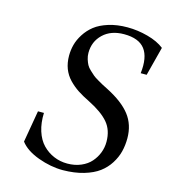

<svg xmlns="http://www.w3.org/2000/svg" viewBox="-108 -794 793 896"><g transform="rotate(15 288.5 -346.0)"><path d="M68.8 -66.9 95.2 -220.2H124Q122.1 -171.9 134.5 -133.1Q147 -94.2 170.4 -70.1Q193.8 -45.9 224.4 -33Q254.9 -20 290 -20Q326.2 -20 355.7 -32.7Q385.3 -45.4 403.3 -66.2Q421.4 -86.9 431.2 -112.3Q440.9 -137.7 440.9 -165Q440.9 -221.7 409.7 -258.1Q378.4 -294.4 313 -327.1Q279.8 -343.3 255.6 -359.1Q231.4 -375 210.4 -396.7Q189.5 -418.5 178.7 -446.5Q168 -474.6 168 -508.8Q168 -535.6 174.8 -561.8Q181.6 -587.9 198.7 -614.7Q215.8 -641.6 241.2 -661.6Q266.6 -681.6 307.1 -694.3Q347.7 -707 397.9 -707Q447.3 -707 496.8 -693.6Q546.4 -680.2 577.1 -655.8L541 -516.1H512.2Q521.5 -594.2 491.9 -633.1Q462.4 -671.9 391.1 -671.9Q327.6 -671.9 289.8 -635.7Q252 -599.6 252 -544.9Q252 -529.3 256.6 -514.6Q261.2 -500 266.8 -489.3Q272.5 -478.5 285.2 -466.8Q297.9 -455.1 305.2 -448.7Q312.5 -442.4 330.3 -432.1Q348.1 -421.9 354.7 -418.2Q361.3 -414.6 380.9 -404.8Q458.5 -365.2 494.6 -318.6Q530.8 -272 530.8 -206.1Q530.8 -172.4 523.2 -142.1Q515.6 -111.8 497.3 -82.8Q479 -53.7 450.9 -32.7Q422.9 -11.7 378.4 1.5Q334 14.6 277.8 15.1Q219.2 15.1 158 -7.3Q96.7 -29.8 68.8 -66.9Z"/></g></svg>

Font: Linguistics Pro
Style: Italic
Weight: 400
Italic angle: -12°
Designer: Stefan Peev, Context Ltd
Foundry: Stefan Peev, Context Ltd
Version: Version 001.000